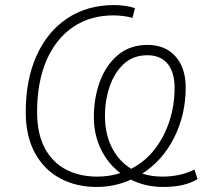

<svg xmlns="http://www.w3.org/2000/svg" viewBox="-20 -733 820 761"><path d="M363 8Q282 8 218.5 -26Q155 -60 118.5 -126.5Q82 -193 82 -289Q82 -417 125 -512.5Q168 -608 247 -660.5Q326 -713 433 -713Q453 -713 477.5 -709.5Q502 -706 515 -700L505 -662Q489 -667 468.5 -669.5Q448 -672 430 -672Q337 -672 269 -625.5Q201 -579 164 -493Q127 -407 127 -289Q127 -203 157.5 -146Q188 -89 241.5 -61Q295 -33 366 -33Q414 -33 457 -47Q408 -84 380 -141.5Q352 -199 352 -269Q352 -345 376 -410Q400 -475 447.5 -515Q495 -555 565 -555Q635 -555 675.5 -509.5Q716 -464 716 -386Q716 -278 670 -187Q624 -96 544 -45Q580 -33 623 -33Q695 -33 751 -61L763 -23Q736 -7 703 0.5Q670 8 626 8Q557 8 499 -21Q468 -7 434 0.5Q400 8 363 8ZM396 -275Q396 -202 423.5 -148Q451 -94 500 -64Q556 -93 594 -142.5Q632 -192 652 -254.5Q672 -317 672 -384Q672 -446 644.5 -480Q617 -514 564 -514Q507 -514 470 -479Q433 -444 414.5 -389.5Q396 -335 396 -275Z"/></svg>

Font: Nunito Sans ExtraLight
Style: Italic
Weight: 200
Italic angle: -9°
Designer: Vernon Adams
Foundry: Vernon Adams
Version: Version 3.006; ttfautohint (v1.8.3)